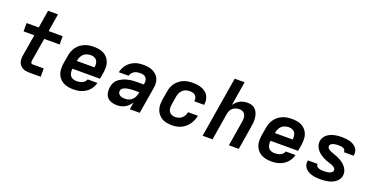

<svg xmlns="http://www.w3.org/2000/svg" viewBox="-26 -1456 4252 2186"><g transform="rotate(20 2100.0 -363.5)"><path d="M329 0Q307 0 286 -3Q265 -6 247 -15Q229 -24 215 -38.5Q201 -53 194 -72Q187 -91 186.5 -112Q186 -133 189 -155L233 -419H103V-520H250L285 -735H405L370 -520H540V-419H353L306 -138Q305 -132 305.5 -125Q306 -118 308.5 -112.5Q311 -107 316.5 -104Q322 -101 329 -101H463V0Z M861 8Q828 8 796.5 2.5Q765 -3 738 -17.5Q711 -32 691 -55Q671 -78 661 -107Q651 -136 650.5 -168Q650 -200 655 -233L672 -333Q676 -360 686.5 -387Q697 -414 714.5 -438Q732 -462 756 -480Q780 -498 807 -509Q834 -520 861.5 -524Q889 -528 917 -528Q949 -528 980.5 -522.5Q1012 -517 1038.5 -502.5Q1065 -488 1084.5 -464.5Q1104 -441 1113.5 -412Q1123 -383 1123 -351Q1123 -319 1118 -287L1105 -210H771Q768 -187 771 -165Q774 -143 785.5 -126Q797 -109 817.5 -101Q838 -93 861 -93Q877 -93 894.5 -95.5Q912 -98 928 -105Q944 -112 957.5 -125.5Q971 -139 976 -155H1094Q1088 -131 1076 -107.5Q1064 -84 1046 -64.5Q1028 -45 1005.5 -30.5Q983 -16 959 -7.5Q935 1 910 4.5Q885 8 861 8ZM788 -310H1002Q1006 -333 1003.5 -355Q1001 -377 989.5 -394Q978 -411 958 -419Q938 -427 916 -427Q894 -427 871 -420Q848 -413 830.5 -397.5Q813 -382 803 -360.5Q793 -339 789 -317Z M1387 8Q1353 8 1321.5 -2Q1290 -12 1269.5 -36Q1249 -60 1243.5 -93Q1238 -126 1243 -160Q1247 -181 1255 -202Q1263 -223 1277.5 -239.5Q1292 -256 1311.5 -268.5Q1331 -281 1351 -290Q1371 -299 1392 -304.5Q1413 -310 1434.5 -313.5Q1456 -317 1477 -318Q1498 -319 1518 -319H1596L1599 -338Q1602 -356 1598 -374.5Q1594 -393 1581.5 -405.5Q1569 -418 1551.5 -422.5Q1534 -427 1515 -427Q1497 -427 1479 -424Q1461 -421 1444.5 -411.5Q1428 -402 1415.5 -386.5Q1403 -371 1400 -353H1281Q1286 -378 1297.5 -402.5Q1309 -427 1326 -448Q1343 -469 1365.5 -485Q1388 -501 1413 -511Q1438 -521 1463.5 -524.5Q1489 -528 1514 -528Q1544 -528 1573 -524Q1602 -520 1627.5 -508.5Q1653 -497 1673.5 -478.5Q1694 -460 1705.5 -434.5Q1717 -409 1719 -380Q1721 -351 1716 -321L1663 0H1543L1557 -88Q1544 -66 1525 -47.5Q1506 -29 1483.5 -16Q1461 -3 1436 2.5Q1411 8 1387 8ZM1450 -93Q1473 -93 1496.5 -101Q1520 -109 1537.5 -127Q1555 -145 1564.5 -167.5Q1574 -190 1578 -213L1579 -218H1518Q1508 -218 1497 -217.5Q1486 -217 1475 -216Q1464 -215 1453 -213.5Q1442 -212 1431.5 -210Q1421 -208 1410 -204Q1399 -200 1389 -194.5Q1379 -189 1372 -179.5Q1365 -170 1363 -159Q1360 -143 1367.5 -128.5Q1375 -114 1388.5 -106Q1402 -98 1418 -95.5Q1434 -93 1450 -93Z M2055 8Q2022 8 1991 2.5Q1960 -3 1934 -18Q1908 -33 1889 -56Q1870 -79 1860 -108Q1850 -137 1850 -169Q1850 -201 1855 -233L1872 -333Q1876 -360 1886 -387Q1896 -414 1913.5 -437.5Q1931 -461 1954.5 -479.5Q1978 -498 2005 -509Q2032 -520 2059.5 -524Q2087 -528 2114 -528Q2143 -528 2170.5 -524.5Q2198 -521 2223 -511.5Q2248 -502 2269.5 -486Q2291 -470 2304 -447Q2317 -424 2321.5 -396.5Q2326 -369 2321 -341Q2321 -340 2320.5 -338.5Q2320 -337 2320 -336H2202Q2202 -337 2202 -337.5Q2202 -338 2202 -338Q2205 -358 2200 -376Q2195 -394 2182.5 -406Q2170 -418 2151.5 -422.5Q2133 -427 2114 -427Q2092 -427 2069.5 -420Q2047 -413 2029.5 -397Q2012 -381 2002.5 -359.5Q1993 -338 1989 -317L1973 -217Q1969 -194 1970 -171Q1971 -148 1981.5 -130Q1992 -112 2012 -102.5Q2032 -93 2055 -93Q2076 -93 2097 -99Q2118 -105 2135.5 -119.5Q2153 -134 2163.5 -154.5Q2174 -175 2178 -195H2297Q2292 -168 2281 -141Q2270 -114 2253.5 -90Q2237 -66 2214 -46.5Q2191 -27 2164.5 -14.5Q2138 -2 2110 3Q2082 8 2055 8Z M2425 0 2546 -735H2666L2618 -443Q2632 -463 2650 -480Q2668 -497 2689.5 -508Q2711 -519 2734 -523.5Q2757 -528 2779 -528Q2807 -528 2832.5 -519.5Q2858 -511 2875.5 -492.5Q2893 -474 2902.5 -449Q2912 -424 2915.5 -397Q2919 -370 2917 -342.5Q2915 -315 2910 -287L2863 0H2743L2793 -303Q2795 -318 2796 -333Q2797 -348 2794.5 -362.5Q2792 -377 2785.5 -389.5Q2779 -402 2768.5 -411Q2758 -420 2744 -423.5Q2730 -427 2715 -427Q2695 -427 2675 -421Q2655 -415 2638 -401.5Q2621 -388 2612 -369Q2603 -350 2599 -330L2545 0Z M3261 8Q3228 8 3196.5 2.5Q3165 -3 3138 -17.5Q3111 -32 3091 -55Q3071 -78 3061 -107Q3051 -136 3050.5 -168Q3050 -200 3055 -233L3072 -333Q3076 -360 3086.5 -387Q3097 -414 3114.5 -438Q3132 -462 3156 -480Q3180 -498 3207 -509Q3234 -520 3261.5 -524Q3289 -528 3317 -528Q3349 -528 3380.5 -522.5Q3412 -517 3438.5 -502.5Q3465 -488 3484.5 -464.5Q3504 -441 3513.5 -412Q3523 -383 3523 -351Q3523 -319 3518 -287L3505 -210H3171Q3168 -187 3171 -165Q3174 -143 3185.5 -126Q3197 -109 3217.5 -101Q3238 -93 3261 -93Q3277 -93 3294.5 -95.5Q3312 -98 3328 -105Q3344 -112 3357.5 -125.5Q3371 -139 3376 -155H3494Q3488 -131 3476 -107.5Q3464 -84 3446 -64.5Q3428 -45 3405.5 -30.5Q3383 -16 3359 -7.5Q3335 1 3310 4.5Q3285 8 3261 8ZM3188 -310H3402Q3406 -333 3403.5 -355Q3401 -377 3389.5 -394Q3378 -411 3358 -419Q3338 -427 3316 -427Q3294 -427 3271 -420Q3248 -413 3230.5 -397.5Q3213 -382 3203 -360.5Q3193 -339 3189 -317Z M3855 8Q3830 8 3804.5 6Q3779 4 3755 -2.5Q3731 -9 3709.5 -20Q3688 -31 3672 -48.5Q3656 -66 3648.5 -90Q3641 -114 3646 -139Q3646 -141 3646.5 -142.5Q3647 -144 3647 -146H3766Q3766 -145 3765.5 -145Q3765 -145 3765 -144Q3764 -134 3768 -125Q3772 -116 3779.5 -110.5Q3787 -105 3796.5 -101.5Q3806 -98 3815.5 -96Q3825 -94 3835 -93.5Q3845 -93 3855 -93Q3866 -93 3876 -93.5Q3886 -94 3896.5 -95Q3907 -96 3917 -98.5Q3927 -101 3937 -105.5Q3947 -110 3955.5 -118Q3964 -126 3965 -136Q3968 -150 3960.5 -161Q3953 -172 3942.5 -179Q3932 -186 3920 -191Q3908 -196 3895.5 -200Q3883 -204 3870.5 -208Q3858 -212 3846 -216.5Q3834 -221 3822.5 -226.5Q3811 -232 3800 -238.5Q3789 -245 3778.5 -252Q3768 -259 3758 -267Q3748 -275 3739.5 -284.5Q3731 -294 3724 -304Q3717 -314 3711.5 -325.5Q3706 -337 3702.5 -349.5Q3699 -362 3698 -375.5Q3697 -389 3699 -403Q3703 -425 3715.5 -445.5Q3728 -466 3746.5 -480.5Q3765 -495 3786.5 -504.5Q3808 -514 3830 -519Q3852 -524 3874 -526Q3896 -528 3918 -528Q3943 -528 3968 -525.5Q3993 -523 4016 -517Q4039 -511 4060 -499.5Q4081 -488 4096 -470.5Q4111 -453 4117.5 -429.5Q4124 -406 4120 -381Q4120 -379 4119.5 -377.5Q4119 -376 4119 -374H4000Q4000 -375 4000 -375.5Q4000 -376 4000 -376Q4003 -391 3994.5 -402Q3986 -413 3973.5 -418.5Q3961 -424 3947 -425.5Q3933 -427 3918 -427Q3909 -427 3899.5 -426.5Q3890 -426 3880 -424.5Q3870 -423 3860.5 -421Q3851 -419 3842 -414.5Q3833 -410 3825.5 -402Q3818 -394 3816 -385Q3814 -371 3821.5 -360Q3829 -349 3839.5 -342Q3850 -335 3862 -330Q3874 -325 3886 -320.5Q3898 -316 3910.5 -312Q3923 -308 3935 -303Q3947 -298 3958.5 -292.5Q3970 -287 3981 -281Q3992 -275 4002.5 -268Q4013 -261 4022.5 -253Q4032 -245 4041 -235.5Q4050 -226 4057 -216Q4064 -206 4070 -194.5Q4076 -183 4079.5 -170.5Q4083 -158 4083.5 -144.5Q4084 -131 4082 -117Q4078 -95 4065 -74Q4052 -53 4032.5 -38.5Q4013 -24 3991 -15Q3969 -6 3946 -1Q3923 4 3900.5 6Q3878 8 3855 8Z"/></g></svg>

Font: Iosevka SS04 Extended Oblique
Style: Bold
Weight: 700
Width: 7
Italic angle: -9°
Monospace: yes
Designer: Belleve Invis
Foundry: Belleve Invis
Version: Version 19.0.0; ttfautohint (v1.8.4)